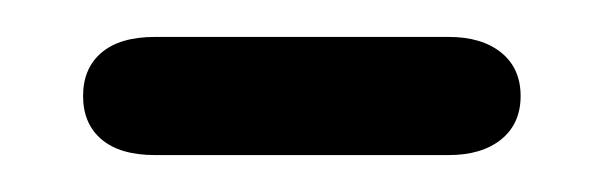

<svg xmlns="http://www.w3.org/2000/svg" viewBox="-20 -84 327 104"><path d="M64 -64Q45 -64 35 -55.5Q25 -47 25 -32Q25 -17 35 -8.5Q45 0 64 0H223Q241 0 251.5 -8.5Q262 -17 262 -32Q262 -47 251.5 -55.5Q241 -64 223 -64Z"/></svg>

Font: Beiruti
Style: Regular
Weight: 400
Designer: Arlette Boutros
Foundry: Boutros
Version: Version 1.41